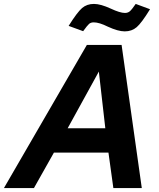

<svg xmlns="http://www.w3.org/2000/svg" viewBox="-65 -959 811 979"><path d="M555 -730 658 0H513L488 -181H210L108 0H-45L378 -730ZM280 -305H472L439 -594ZM285 -827Q329 -897 353.5 -918Q378 -939 414 -939Q448 -939 500 -915Q547 -893 572 -893Q587 -893 597 -901.5Q607 -910 627 -939L700 -912Q657 -842 632 -820.5Q607 -799 571 -799Q537 -799 485 -823Q441 -845 413 -845Q398 -845 389 -837Q380 -829 359 -800Z"/></svg>

Font: Nacelle Bold
Style: Italic
Weight: 700
Italic angle: -12°
Designer: Sora Sagano
Foundry: Sora Sagano
Version: Version 1.000;FEAKit 1.0